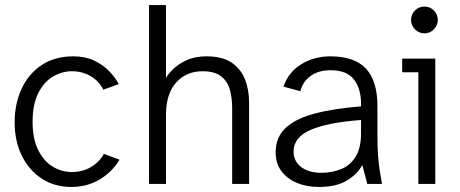

<svg xmlns="http://www.w3.org/2000/svg" viewBox="-20 -728 1820 760"><path d="M263 12Q195 12 144.5 -21.5Q94 -55 66 -112.5Q38 -170 38 -244Q38 -317 65.5 -376.5Q93 -436 145 -470.5Q197 -505 270 -505Q317 -505 352 -488.5Q387 -472 411.5 -447Q436 -422 450 -395L389 -373Q372 -407 339 -426.5Q306 -446 265 -446Q225 -446 189 -424.5Q153 -403 131 -358.5Q109 -314 109 -246Q109 -179 131 -134.5Q153 -90 188.5 -68.5Q224 -47 264 -47Q307 -47 340.5 -67Q374 -87 391 -119L453 -96Q437 -68 410 -43.5Q383 -19 346 -3.5Q309 12 263 12Z M570 0V-708H637V-420Q650 -441 671.5 -460Q693 -479 724 -492Q755 -505 798 -505Q859 -505 895.5 -481Q932 -457 949 -415.5Q966 -374 966 -321V0H899V-301Q899 -341 889.5 -374Q880 -407 854.5 -426.5Q829 -446 782 -446Q717 -446 677 -401Q637 -356 637 -273V0Z M1242 12Q1194 12 1155.5 -4Q1117 -20 1094 -50.5Q1071 -81 1071 -125Q1071 -183 1109 -220Q1147 -257 1222 -277.5Q1297 -298 1409 -307V-318Q1409 -378 1380.5 -414Q1352 -450 1289 -450Q1240 -450 1209 -427Q1178 -404 1169 -367L1102 -385Q1122 -443 1173 -474Q1224 -505 1287 -505Q1384 -505 1429 -456Q1474 -407 1474 -309V-191Q1474 -147 1476.5 -112Q1479 -77 1483.5 -50Q1488 -23 1492 0H1434L1414 -75Q1396 -40 1354 -14Q1312 12 1242 12ZM1252 -44Q1294 -44 1330 -58.5Q1366 -73 1387.5 -107.5Q1409 -142 1409 -199V-253Q1275 -243 1208.5 -213.5Q1142 -184 1142 -128Q1142 -90 1172 -67Q1202 -44 1252 -44Z M1636 0V-442H1572V-496H1703V0ZM1660 -596Q1638 -596 1622.5 -612Q1607 -628 1607 -649Q1607 -671 1622.5 -686.5Q1638 -702 1660 -702Q1682 -702 1697.5 -686.5Q1713 -671 1713 -649Q1713 -628 1697.5 -612Q1682 -596 1660 -596Z"/></svg>

Font: Atkinson Hyperlegible Next Light
Style: Regular
Weight: 300
Designer: Elliott Scott, Megan Eiswerth, Linus Boman, Theodore Petrosky, Letters from Sweden
Foundry: Applied Design Works, Letters from Sweden
Version: Version 2.001